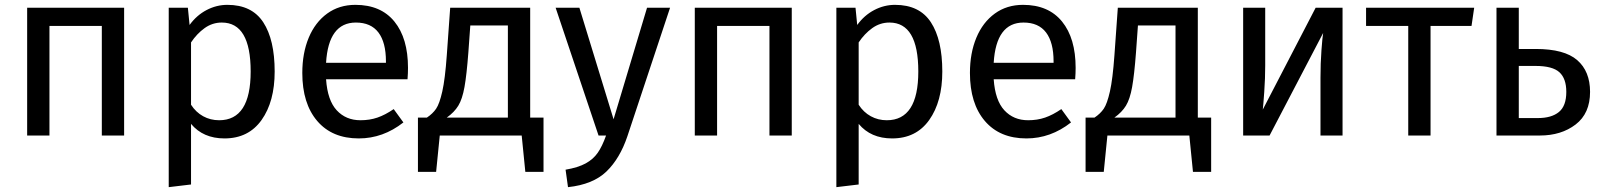

<svg xmlns="http://www.w3.org/2000/svg" viewBox="-20 -559 6614 792"><path d="M400 -452H184V0H92V-527H492V0H400Z M1113 -264Q1113 -140 1059 -64Q1005 12 906 12Q818 12 768 -48V202L676 213V-527H755L762 -456Q791 -496 832 -517.5Q873 -539 918 -539Q1019 -539 1066 -467Q1113 -395 1113 -264ZM1014 -264Q1014 -466 895 -466Q856 -466 824 -443Q792 -420 768 -384V-127Q788 -96 818 -79.5Q848 -63 884 -63Q1014 -63 1014 -264Z M1661 -232H1325Q1331 -145 1369 -104Q1407 -63 1467 -63Q1505 -63 1537 -74Q1569 -85 1604 -109L1644 -54Q1560 12 1460 12Q1350 12 1288.5 -60Q1227 -132 1227 -258Q1227 -340 1253.5 -403.5Q1280 -467 1329.5 -503Q1379 -539 1446 -539Q1551 -539 1607 -470Q1663 -401 1663 -279Q1663 -256 1661 -232ZM1572 -306Q1572 -384 1541 -425Q1510 -466 1448 -466Q1335 -466 1325 -300H1572Z M2222 -74V150H2147L2132 0H1794L1779 150H1704V-74H1741Q1765 -90 1779 -110.5Q1793 -131 1804.5 -182Q1816 -233 1823 -331L1837 -527H2167V-74ZM2075 -454H1920L1912 -343Q1905 -250 1896 -200Q1887 -150 1870.5 -123Q1854 -96 1823 -74H2075Z M2568 3Q2537 95 2481.5 148.5Q2426 202 2323 213L2313 141Q2365 132 2396 115Q2427 98 2445.5 71.5Q2464 45 2480 0H2449L2272 -527H2370L2511 -67L2649 -527H2744Z M3154 -452H2938V0H2846V-527H3246V0H3154Z M3867 -264Q3867 -140 3813 -64Q3759 12 3660 12Q3572 12 3522 -48V202L3430 213V-527H3509L3516 -456Q3545 -496 3586 -517.5Q3627 -539 3672 -539Q3773 -539 3820 -467Q3867 -395 3867 -264ZM3768 -264Q3768 -466 3649 -466Q3610 -466 3578 -443Q3546 -420 3522 -384V-127Q3542 -96 3572 -79.5Q3602 -63 3638 -63Q3768 -63 3768 -264Z M4415 -232H4079Q4085 -145 4123 -104Q4161 -63 4221 -63Q4259 -63 4291 -74Q4323 -85 4358 -109L4398 -54Q4314 12 4214 12Q4104 12 4042.5 -60Q3981 -132 3981 -258Q3981 -340 4007.5 -403.5Q4034 -467 4083.5 -503Q4133 -539 4200 -539Q4305 -539 4361 -470Q4417 -401 4417 -279Q4417 -256 4415 -232ZM4326 -306Q4326 -384 4295 -425Q4264 -466 4202 -466Q4089 -466 4079 -300H4326Z M4976 -74V150H4901L4886 0H4548L4533 150H4458V-74H4495Q4519 -90 4533 -110.5Q4547 -131 4558.5 -182Q4570 -233 4577 -331L4591 -527H4921V-74ZM4829 -454H4674L4666 -343Q4659 -250 4650 -200Q4641 -150 4624.5 -123Q4608 -96 4577 -74H4829Z M5518 0H5427V-238Q5427 -298 5431 -352Q5435 -406 5438 -423L5217 0H5108V-527H5199V-289Q5199 -236 5195 -179.5Q5191 -123 5189 -107L5407 -527H5518Z M6050 -452H5881V0H5789V-452H5615V-527H6061Z M6539 -180Q6539 -91 6479.5 -45.5Q6420 0 6332 0H6153V-527H6245V-357H6315Q6433 -357 6486 -311Q6539 -265 6539 -180ZM6441 -180Q6441 -235 6412.5 -261Q6384 -287 6314 -287H6245V-72H6324Q6380 -72 6410.5 -97Q6441 -122 6441 -180Z"/></svg>

Font: FiraGOUPP
Style: Medium
Weight: 400
Designer: bBox Type
Foundry: bBox Type GmbH
Version: Version 1.001